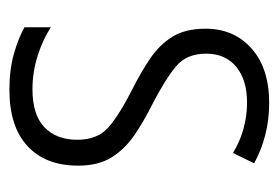

<svg xmlns="http://www.w3.org/2000/svg" viewBox="-112 -470 592 408"><g transform="rotate(90 184.0 -266.0)"><path d="M332 -136Q332 -67 290.5 -28.5Q249 10 171 10Q128 10 94.5 0.5Q61 -9 38 -22V-78Q64 -61 98.5 -50Q133 -39 170 -39Q224 -39 250.5 -64.5Q277 -90 277 -134Q277 -177 251 -200Q225 -223 172 -250Q134 -269 104.5 -289Q75 -309 58 -336.5Q41 -364 41 -407Q41 -467 83 -504.5Q125 -542 199 -542Q235 -542 267.5 -533.5Q300 -525 327 -510L305 -465Q283 -479 255 -487Q227 -495 198 -495Q150 -495 122 -472Q94 -449 94 -408Q94 -367 120.5 -344.5Q147 -322 201 -294Q239 -275 268 -255Q297 -235 314.5 -207Q332 -179 332 -136Z"/></g></svg>

Font: Noto Sans Sinhala UI Condensed Light
Style: Regular
Weight: 300
Width: 3
Designer: Jelle Bosma - Monotype Design Team
Foundry: Monotype Imaging Inc.
Version: Version 2.006; ttfautohint (v1.8.4.7-5d5b)